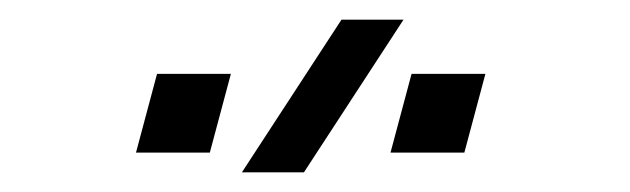

<svg xmlns="http://www.w3.org/2000/svg" viewBox="-20 -800 640 195"><path d="M288.7 -625 389.8 -780H326.8L225.7 -625ZM118.1 -645H193.1L214.5 -725H139.5ZM376.6 -645H451.6L473 -725H398Z"/></svg>

Font: Manrope
Style: RegularItalic
Weight: 400
Italic angle: -15°
Designer: Mikhail Sharanda
Foundry: Mikhail Sharanda
Version: Version 4.502;hotconv 1.0.109;makeotfexe 2.5.65596